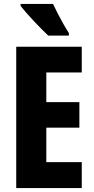

<svg xmlns="http://www.w3.org/2000/svg" viewBox="-20 -950 474 970"><path d="M393 0H62V-714H393V-584H214V-434H381V-305H214V-131H393ZM248 -930Q257 -910 272 -881Q287 -852 302.5 -825Q318 -798 328 -783V-770H224Q211 -782 191.5 -801.5Q172 -821 151 -843.5Q130 -866 112 -886.5Q94 -907 84 -920V-930Z"/></svg>

Font: Noto Sans Lao Looped ExtraCondensed ExtraBold
Style: Regular
Weight: 800
Width: 2
Designer: Mark Frömberg, Ben Mitchell
Foundry: The Fontpad Ltd
Version: Version 1.002; ttfautohint (v1.8.4.7-5d5b)